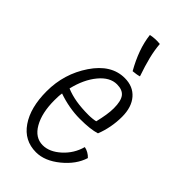

<svg xmlns="http://www.w3.org/2000/svg" viewBox="-236 -815 889 889"><g transform="rotate(45 208.0 -370.5)"><path d="M97 -309Q128 -296 164 -290Q200 -284 247 -284Q259 -284 272.5 -285.5Q286 -287 292 -289Q299 -318 303 -343Q307 -368 307 -389Q307 -437 291 -457.5Q275 -478 239 -478Q193 -478 154 -431Q115 -384 97 -309ZM339 -167Q351 -165 363.5 -158Q376 -151 385 -141Q367 -83 310 -36.5Q253 10 196 10Q119 10 75 -54Q31 -118 31 -225Q31 -339 93.5 -431.5Q156 -524 244 -524Q299 -524 330.5 -487.5Q362 -451 362 -388Q362 -353 355.5 -319Q349 -285 337 -255Q318 -249 292 -246Q266 -243 230 -243Q195 -243 159 -249.5Q123 -256 89 -268Q87 -256 86.5 -244.5Q86 -233 86 -221Q86 -138 115.5 -86.5Q145 -35 195 -35Q239 -35 281.5 -73.5Q324 -112 339 -167ZM247 -750Q250 -712 260 -671.5Q270 -631 288 -579Q278 -576 268 -574.5Q258 -573 247 -572Q221 -618 205.5 -661Q190 -704 185 -747Q197 -750 214.5 -751Q232 -752 247 -750Z"/></g></svg>

Font: Atma Light
Style: Regular
Weight: 300
Designer: Gregori Vincens, Jeremie Hornus, Riccardo Olocco, Yoann Minet.
Foundry: black foundry
Version: Version 1.102;PS 1.100;hotconv 1.0.86;makeotf.lib2.5.63406